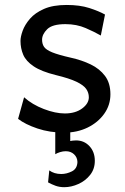

<svg xmlns="http://www.w3.org/2000/svg" viewBox="-20 -528 511 782"><path d="M407.7 -468.8 390.6 -383.3Q366.2 -397.5 329.1 -413.6Q292 -429.7 246.6 -429.7Q192.9 -429.7 172.1 -408.9Q151.4 -388.2 151.4 -366.2Q151.4 -349.1 159.4 -337.2Q167.5 -325.2 192.4 -314.9Q217.3 -304.7 268.6 -293Q313 -283.2 349.4 -265.6Q385.7 -248 407.7 -218.8Q429.7 -189.5 429.7 -144Q429.7 -100.1 404.5 -64.7Q379.4 -29.3 336.9 -8.5Q294.4 12.2 241.7 12.2Q182.6 12.2 132.6 -4.6Q82.5 -21.5 53.7 -43.9L78.1 -131.8Q111.3 -102.1 158.4 -84Q205.6 -65.9 244.1 -65.9Q287.1 -65.9 314.5 -86.2Q341.8 -106.4 341.8 -131.8Q341.8 -150.4 331.1 -165.8Q320.3 -181.2 291.3 -195.1Q262.2 -209 207.5 -222.2Q148.4 -236.8 117.2 -257.8Q85.9 -278.8 74.7 -304.9Q63.5 -331.1 63.5 -361.3Q63.5 -378.4 72.3 -402.8Q81.1 -427.2 101.8 -451.4Q122.6 -475.6 159.2 -491.7Q195.8 -507.8 251.5 -507.8Q304.7 -507.8 343.5 -495.4Q382.3 -482.9 407.7 -468.8ZM205.1 -24.4H266.1V46.4Q271 45.4 276.4 44.7Q281.7 43.9 289.6 43.9Q322.8 43.9 344.5 67.4Q366.2 90.8 366.2 127Q366.2 160.2 347.2 184.3Q328.1 208.5 299.3 221.4Q270.5 234.4 241.7 234.4Q222.7 234.4 206.8 228.8Q190.9 223.1 175.8 214.8L180.7 166Q200.7 180.7 229.5 180.7Q251.5 180.7 272.9 169.9Q294.4 159.2 295.4 131.8Q294.9 112.8 281.5 100.3Q268.1 87.9 248 87.9Q236.3 87.9 224.6 91.6Q212.9 95.2 205.1 100.1Z"/></svg>

Font: Andika LitF DSA DSG
Style: Regular
Weight: 400
Designer: Victor Gaultney, Annie Olsen, Julie Remington, Don Collingsworth, Eric Hays, Becca Hirsbrunner
Foundry: SIL International
Version: Version 6.200 ; LitF DSA DSG; ttfautohint (v1.8.3.10-c5d8)